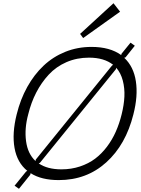

<svg xmlns="http://www.w3.org/2000/svg" viewBox="-20 -1112 876 1196"><path d="M678.2 -704.1 685.1 -708Q628.9 -752.9 534.2 -752.9Q458.5 -752.9 394 -724.9Q329.6 -696.8 283.7 -647.2Q237.8 -597.7 205.8 -535.6Q173.8 -473.6 155.8 -399.9Q131.8 -311.5 142.3 -232.7Q152.8 -153.8 201.2 -108.9L203.1 -118.2ZM737.8 -399.9Q752.4 -458.5 754.9 -510.5Q757.3 -562.5 744.9 -610.1Q732.4 -657.7 704.1 -689.9L702.1 -681.2L229 -98.1L221.2 -94.2Q274.9 -57.1 362.8 -57.1Q424.3 -57.1 478 -75Q531.7 -92.8 572.5 -123.5Q613.3 -154.3 646.2 -198Q679.2 -241.7 701.4 -292Q723.6 -342.3 737.8 -399.9ZM811 -399.9Q763.7 -210.4 641.6 -100.3Q519.5 9.8 346.2 9.8Q237.3 9.8 170.9 -33.2L168 -22.9L98.1 64L70.8 44.9L142.1 -43L149.9 -47.9Q86.9 -99.1 70.6 -190.2Q54.2 -281.2 84 -399.9Q106.9 -493.2 149.7 -570.1Q192.4 -647 251.2 -702.6Q310.1 -758.3 386.5 -789.1Q462.9 -819.8 549.8 -819.8Q664.6 -819.8 734.9 -769L736.8 -776.9L793 -846.2L819.8 -827.1L762.2 -754.9L753.9 -752Q812.5 -697.3 826.4 -605.5Q840.3 -513.7 811 -399.9ZM687 -1091.8 728 -1039.1 498 -875 479 -900.9Z"/></svg>

Font: Sinkin Sans 300 Light Italic
Style: Regular
Weight: 300
Italic angle: -112°
Designer: Keith Bates
Foundry: K-Type
Version: Sinkin Sans (version 1.0)  by Keith Bates   •   © 2014   www